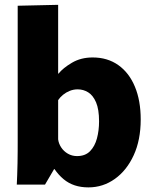

<svg xmlns="http://www.w3.org/2000/svg" viewBox="-20 -772 640 803"><path d="M349.8 11.7Q318.3 11.7 292.6 3.2Q266.8 -5.3 246.1 -22.5Q225.3 -39.7 208 -64.7H206.2L168.3 0H50.2Q51 -16.3 51.9 -39.9Q52.8 -63.5 53.3 -89.7Q53.8 -116 53.9 -139.1Q54 -162.2 54 -177.5V-748L223.2 -751.8V-464.3H225Q243.2 -487.3 280.7 -509.5Q318.2 -531.7 367.5 -531.7Q429.8 -531.7 475 -499.6Q520.2 -467.5 544.3 -409.2Q568.5 -351 568.5 -272.5Q568.5 -186.5 539.2 -122.8Q510 -59.2 460.4 -23.8Q410.8 11.7 349.8 11.7ZM302.2 -119.2Q336.5 -119.2 356.6 -139.7Q376.7 -160.3 385.5 -193.3Q394.3 -226.3 394.3 -264.2Q394.3 -314.7 381.8 -343.9Q369.2 -373.2 348.9 -385.8Q328.7 -398.3 304.8 -398.3Q287.8 -398.3 272 -392.1Q256.2 -385.8 243.7 -375.6Q231.2 -365.3 223.2 -353.3V-189.3Q225.3 -171.7 235.9 -155.5Q246.5 -139.3 263.9 -129.2Q281.3 -119.2 302.2 -119.2Z"/></svg>

Font: Murecho Thin
Style: Regular
Weight: 100
Designer: Neil Summerour
Foundry: Positype
Version: Version 1.010